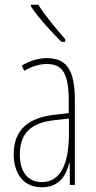

<svg xmlns="http://www.w3.org/2000/svg" viewBox="-20 -783 406 813"><path d="M142 -763H111V-756C144 -705 202 -644 240 -606H256V-617C217 -663 177 -708 142 -763ZM177 -537C143 -537 104 -525 72 -505L83 -483C120 -505 153 -512 177 -512C244 -512 271 -475 271 -355V-304L210 -297C100 -284 38 -234 38 -129C38 -57 73 10 157 10C233 10 261 -43 273 -93H275L276 0H297V-358C297 -489 261 -537 177 -537ZM209 -274 272 -281V-220C272 -97 241 -12 157 -12C99 -12 64 -54 64 -129C64 -217 110 -263 209 -274Z"/></svg>

Font: Noto Sans Arabic ExtCond Thin
Style: Regular
Weight: 100
Width: 2
Designer: Monotype Design Team, Nadine Chahine, Nizar Qandah and Khaled Hosny
Foundry: Monotype Imaging Inc.
Version: Version 2.012